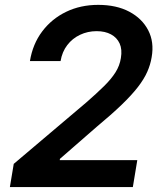

<svg xmlns="http://www.w3.org/2000/svg" viewBox="-20 -757 663 777"><path d="M20 0 35.6 -93.8 329.1 -342.3Q371.1 -378.9 400.6 -408Q430.2 -437 447.3 -464.1Q464.4 -491.2 469.2 -522Q475.1 -557.1 464.1 -581.1Q453.1 -605 429.2 -617.9Q405.3 -630.9 371.1 -630.9Q335 -630.9 304 -616.2Q272.9 -601.6 252.2 -574.5Q231.4 -547.4 225.1 -509.8H101.1Q112.3 -578.6 150.6 -629.6Q189 -680.7 247.3 -709Q305.7 -737.3 377.4 -737.3Q451.2 -737.3 503.2 -709.7Q555.2 -682.1 579.8 -634.5Q604.5 -586.9 593.8 -525.9Q588.9 -495.6 575.9 -466.3Q563 -437 538.1 -404.8Q513.2 -372.6 472.2 -333Q431.2 -293.5 370.6 -243.2L222.7 -114.3L221.7 -108.9H535.6L517.6 0Z"/></svg>

Font: Inter SemiBold
Style: Italic
Weight: 600
Italic angle: -9.3988°
Designer: Rasmus Andersson
Foundry: rsms
Version: Version 4.001;git-66647c0bb